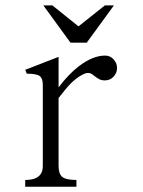

<svg xmlns="http://www.w3.org/2000/svg" viewBox="-20 -704 540 725"><path d="M75.2 1H268.6V-24.4Q229.5 -24.4 214.8 -36.1Q201.2 -47.9 201.2 -77.1V-334Q231.4 -373 247.1 -388.7Q269.5 -411.1 293 -422.9Q307.6 -430.7 319.3 -427.7Q326.2 -425.8 336.9 -417Q346.7 -409.2 352.5 -406.2Q362.3 -400.4 375 -400.4Q396.5 -400.4 409.2 -415Q421.9 -428.7 421.9 -447.3Q421.9 -465.8 409.2 -479.5Q396.5 -494.1 377 -494.1Q331.1 -494.1 279.3 -455.1Q239.3 -424.8 201.2 -374V-489.3L75.2 -440.4L81.1 -425.8Q117.2 -425.8 129.9 -417Q141.6 -408.2 141.6 -383.8V-77.1Q141.6 -48.8 123 -36.1Q107.4 -24.4 75.2 -24.4ZM410.2 -683.6H376L276.4 -604.5L177.7 -683.6H143.6L246.1 -543H307.6Z"/></svg>

Font: BatangChe
Style: Regular
Weight: 400
Monospace: yes
Version: Version 2.21